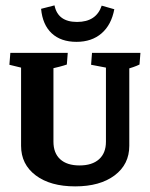

<svg xmlns="http://www.w3.org/2000/svg" viewBox="-20 -678 552 707"><path d="M256.8 8.3Q165.5 8.3 111.6 -32.2Q57.6 -72.8 57.6 -141.1L176.8 -156.2Q176.8 -114.3 201.7 -91.6Q226.6 -68.8 272.9 -68.8Q319.3 -68.8 344.7 -91.6Q370.1 -114.3 370.1 -156.2L456.1 -141.1Q456.1 -72.8 402.1 -32.2Q348.1 8.3 256.8 8.3ZM57.6 -141.1V-476.6H176.8V-156.2ZM57.6 -394.5V-471.2L74.7 -424.8L14.6 -439.5L18.1 -483.4H229.5L226.1 -440.4Q216.8 -437 199.2 -432.4Q181.6 -427.7 158.2 -422.4L176.8 -471.2V-394.5ZM456.1 -141.1 370.1 -156.2V-476.6H456.1ZM370.1 -394.5V-471.2L387.2 -425.8L315.4 -439.5L318.8 -483.4H497.1L493.7 -440.4Q475.6 -431.2 437.5 -420.9L456.1 -471.2V-394.5ZM261.7 -523.9Q204.1 -523.9 170.4 -555.4Q136.7 -586.9 131.3 -645.5L180.7 -658.2Q192.9 -597.2 263.7 -597.2Q334.5 -597.2 354.5 -657.2L400.9 -644Q390.1 -586.4 354 -555.2Q317.9 -523.9 261.7 -523.9Z"/></svg>

Font: Markazi Text
Style: Regular
Weight: 400
Designer: Borna Izadpanah (Arabic designer), Fiona Ross (Arabic design director) and Florian Runge (Latin designer)
Foundry: Borna Izadpanah and Florian Runge
Version: Version 1.000